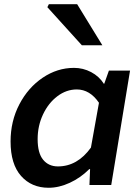

<svg xmlns="http://www.w3.org/2000/svg" viewBox="-20 -875 651 908"><path d="M30 -206Q30 -302 71.5 -381.5Q113 -461 182 -507.5Q251 -554 330 -554Q373 -554 411 -534Q449 -514 471 -479H473L495 -541H595L506 0H403L406 -75H402Q361 -34 310 -10.5Q259 13 210 13Q129 13 79.5 -43Q30 -99 30 -206ZM410 -177 448 -389Q405 -452 343 -452Q294 -452 251.5 -420Q209 -388 183.5 -334Q158 -280 158 -217Q158 -151 184 -119.5Q210 -88 254 -88Q346 -88 410 -177ZM204 -841 211 -855H345L464 -661H367Z"/></svg>

Font: Nebula Sans Semibold
Style: Regular
Weight: 600
Italic angle: -9°
Designer: Paul D. Hunt for Adobe (as Source Sans)
Foundry: Nebula Entertainment & Broadcasting LLC
Version: Version 1.010